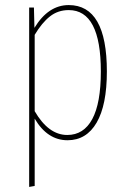

<svg xmlns="http://www.w3.org/2000/svg" viewBox="-20 -549 504 765"><path d="M253.9 -528.8Q405.8 -528.8 405.8 -264.2Q405.8 -130.4 365 -60.3Q324.2 9.8 249 9.8Q168.9 9.8 118.2 -76.2V191.9L96.2 195.8V-519H115.2L117.2 -438Q172.4 -528.8 253.9 -528.8ZM248 -11.2Q313.5 -11.2 347.7 -74.7Q381.8 -138.2 381.8 -264.2Q381.8 -508.8 253.9 -508.8Q210.9 -508.8 179 -483.6Q147 -458.5 118.2 -410.2V-106Q173.3 -11.2 248 -11.2Z"/></svg>

Font: Fira Sans Compressed Thin
Style: Regular
Weight: 100
Width: 1
Designer: Carrois Corporate & Edenspiekermann AG
Foundry: Carrois Corporate GbR & Edenspiekermann AG
Version: Version 4.203;PS 004.203;hotconv 1.0.88;makeotf.lib2.5.64775